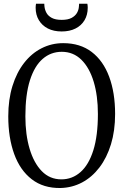

<svg xmlns="http://www.w3.org/2000/svg" viewBox="-20 -978 649 1010"><path d="M298.5 11Q208.5 12.5 147 -35Q85.5 -82.5 54.5 -168.2Q23.5 -254 23.5 -366Q23.5 -454.5 45.5 -525.5Q67.5 -596.5 106.8 -647Q146 -697.5 198.8 -724.2Q251.5 -751 312.5 -751Q401.5 -751 462.2 -704.8Q523 -658.5 554.2 -574.5Q585.5 -490.5 585.5 -378.5Q585.5 -290.5 563.8 -219.2Q542 -148 503 -97Q464 -46 411.8 -18.2Q359.5 9.5 298.5 11ZM303 -34.5Q360 -34.5 403.5 -72.8Q447 -111 471 -187.5Q495 -264 495 -378.5Q495 -474.5 472.8 -548.2Q450.5 -622 408 -663.8Q365.5 -705.5 305 -705.5Q247.5 -705.5 204.5 -668.2Q161.5 -631 137.5 -555.8Q113.5 -480.5 113.5 -366Q113.5 -270 135.8 -195.2Q158 -120.5 200 -77.5Q242 -34.5 303 -34.5ZM304.5 -812.5Q262.5 -812.5 232 -828Q201.5 -843.5 184.5 -871.8Q167.5 -900 167.5 -937.5Q167.5 -942.5 168 -948Q168.5 -953.5 169.5 -958.5H213Q213 -956 213.2 -952Q213.5 -948 214 -943Q216 -926 224.5 -910.2Q233 -894.5 252.2 -884Q271.5 -873.5 304.5 -873.5Q337.5 -873.5 356.8 -884Q376 -894.5 385 -910.2Q394 -926 395 -943Q395.5 -948 395.8 -952Q396 -956 396 -958.5H439.5Q440.5 -953.5 441 -948Q441.5 -942.5 441.5 -937.5Q441.5 -900 424.8 -871.8Q408 -843.5 377.2 -828Q346.5 -812.5 304.5 -812.5Z"/></svg>

Font: Merriweather 24pt SemiCondensed Light
Style: Regular
Weight: 300
Width: 4
Designer: Eben Sorkin
Foundry: Eben Sorkin
Version: Version 2.100